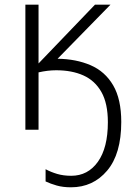

<svg xmlns="http://www.w3.org/2000/svg" viewBox="-20 -552 577 817"><path d="M496 -33Q496 103 436 174Q376 245 282 245Q248 245 221.5 237.5Q195 230 174 220V168Q196 180 223 188Q250 196 283 196Q354 196 396.5 136.5Q439 77 439 -32Q439 -112 411.5 -160.5Q384 -209 335 -231Q286 -253 219 -253Q183 -253 144 -244V0H88V-532H144V-282L384 -532H450L225 -302Q304 -301 365.5 -274.5Q427 -248 461.5 -189Q496 -130 496 -33Z"/></svg>

Font: BC Sans Light
Style: Regular
Weight: 300
Designer: Monotype Design Team
Foundry: Monotype Imaging Inc.
Version: Version 2.000;GOOG;noto-source:20170915:90ef993387c0